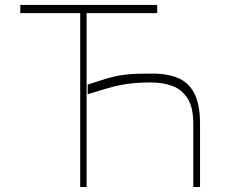

<svg xmlns="http://www.w3.org/2000/svg" viewBox="-20 -747 928 767"><path d="M608 -727.3V-694.6H326V0H300.4V-694.6H61.1V-727.3ZM779.1 0H752.1V-251.4Q752.5 -317.5 729.6 -353.5Q706.7 -389.6 668.5 -403.6Q630.3 -417.6 584.5 -417.6Q529.5 -417.6 489.3 -411.8Q449.2 -405.9 412.6 -395.4Q376.1 -384.9 330.3 -370.7V-409.1Q341.6 -412.6 351.7 -415.8Q361.9 -419 371.1 -422.2Q400.6 -431.8 426.8 -438.9Q453.1 -446 489.3 -449.8Q525.6 -453.5 584.5 -453.1Q647.7 -453.5 691.1 -435.4Q734.4 -417.3 756.7 -373.2Q779.1 -329.2 779.1 -251.4Z"/></svg>

Font: Inter Thin BETA
Style: Regular
Weight: 100
Designer: Rasmus Andersson
Foundry: rsms
Version: Version 3.011;git-f93a4a705